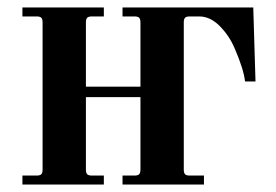

<svg xmlns="http://www.w3.org/2000/svg" viewBox="-20 -494 740 514"><path d="M40 0V-24H78Q87 -24 90.5 -27.5Q94 -31 94 -40V-434Q94 -443 90.5 -446.5Q87 -450 78 -450H40V-474H258V-450H226Q217 -450 213.5 -446.5Q210 -443 210 -434V-262H356V-434Q356 -443 352.5 -446.5Q349 -450 340 -450H308V-474H658L664 -276H636Q632 -310 608 -365Q594 -398 568.5 -424Q543 -450 513 -450H488Q479 -450 475.5 -446.5Q472 -443 472 -434V-40Q472 -31 475.5 -27.5Q479 -24 488 -24H526V0H308V-24H340Q349 -24 352.5 -27.5Q356 -31 356 -40V-234H210V-40Q210 -31 213.5 -27.5Q217 -24 226 -24H258V0Z"/></svg>

Font: Old Standard TT
Style: Bold
Weight: 700
Designer: Alexey Kryukov <alexios@thessalonica.org.ru>
Version: Version 2.2